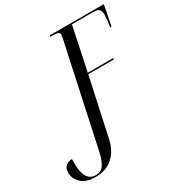

<svg xmlns="http://www.w3.org/2000/svg" viewBox="-308 -866 1186 1259"><g transform="rotate(-30 284.5 -236.5)"><path d="M48 241Q-21 241 -57 207Q-93 173 -93 128Q-93 93 -73.5 77Q-54 61 -27 61V95Q-27 231 57 231Q100 231 120.5 197Q141 163 152 111L313 -636Q316 -649 318.5 -661Q321 -673 321 -680Q321 -695 309 -699.5Q297 -704 275 -704H250L253 -714H662L632 -561H622Q627 -590 629.5 -614Q632 -638 632 -652Q632 -677 621 -690.5Q610 -704 582 -704H415L346 -377H540L538 -367H344L250 67Q233 148 182.5 194.5Q132 241 48 241Z"/></g></svg>

Font: Noto Serif Display ExtraCondensed
Style: Italic
Weight: 400
Width: 2
Italic angle: -12°
Designer: Monotype Design Team
Foundry: Monotype Imaging Inc.
Version: Version 2.009